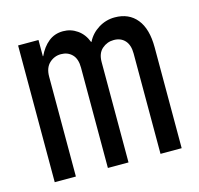

<svg xmlns="http://www.w3.org/2000/svg" viewBox="-83 -613 728 702"><g transform="rotate(-15 281.0 -262.5)"><path d="M41 0V-517.6H118.2V-456.1H119.6Q134.3 -487.8 157.5 -506.6Q180.7 -525.4 212.9 -525.4Q242.2 -525.4 266.4 -508.5Q290.5 -491.7 302.2 -460.9H303.7Q317.9 -489.7 346.4 -507.6Q375 -525.4 408.2 -525.4Q461.9 -525.4 491.7 -488.5Q521.5 -451.7 521.5 -381.8V0H441.4V-379.9Q441.4 -412.1 425.8 -429.2Q410.2 -446.3 383.8 -446.3Q358.4 -446.3 339.4 -429.7Q320.3 -413.1 320.3 -379.9V0H242.2V-379.9Q242.2 -413.1 225.8 -429.7Q209.5 -446.3 183.6 -446.3Q158.7 -446.3 139.9 -429Q121.1 -411.6 121.1 -377.9V0Z"/></g></svg>

Font: Reddit Mono
Style: Regular
Weight: 400
Monospace: yes
Designer: Stephen Hutchings
Foundry: Reddit
Version: Version 1.014; ttfautohint (v1.8.4.7-5d5b)